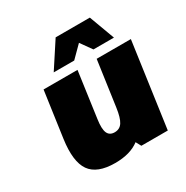

<svg xmlns="http://www.w3.org/2000/svg" viewBox="-163 -836 952 983"><g transform="rotate(-30 313.0 -345.0)"><path d="M383.3 -30.8Q330.6 9.8 240.7 9.8Q134.3 9.8 94.5 -47.1Q54.7 -104 72.3 -230L110.4 -500H311L273.4 -230Q265.6 -176.3 276.1 -152.1Q286.6 -127.9 316.9 -127.9Q347.2 -127.9 363 -152.6Q378.9 -177.2 386.7 -233.9L424.3 -500H626.5L556.2 0H399.9ZM499.5 -700.2 555.2 -549.8H434.1L386.7 -616.2L320.3 -549.8H199.2L297.4 -700.2Z"/></g></svg>

Font: Fivo Sans Black
Style: Regular
Weight: 900
Designer: Alexander Slobzheninov
Foundry: Alexander Slobzheninov
Version: 1.0